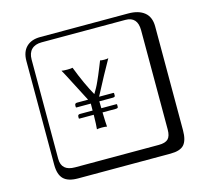

<svg xmlns="http://www.w3.org/2000/svg" viewBox="-131 -904 1362 1267"><g transform="rotate(-15 550.0 -271.0)"><path d="M359.9 -243.2Q356 -243.2 356 -248V-257.8Q356 -272.9 372.1 -272.9H447.3Q433.6 -297.9 387 -389.2Q340.3 -480.5 327.1 -502.9Q338.4 -500 366.2 -500Q392.1 -500 402.8 -502.9Q449.7 -380.4 496.6 -297.9Q507.3 -315.4 516.8 -332.5Q526.4 -349.6 537.6 -375Q548.8 -400.4 553.7 -411.6Q558.6 -422.9 573.2 -459Q587.9 -495.1 590.8 -502.9Q598.6 -500 619.1 -500Q638.2 -500 647 -502.9Q595.7 -413.1 522.5 -272.9H619.1Q624 -272.9 624 -269V-252.9Q624 -243.2 606.9 -243.2H516.1Q516.1 -228 517.1 -195.8H619.1Q624 -195.8 624 -191.9V-175.8Q624 -167 606.9 -167H517.6Q519.5 -93.3 522 -68.8Q510.7 -71.8 486.8 -71.8Q463.9 -71.8 453.1 -68.8Q456.5 -98.1 457.5 -167H359.9Q356 -167 356 -170.9V-181.2Q356 -196.3 372.1 -195.8H457.5Q458 -219.7 458 -243.2ZM249 -717.8Q204.1 -717.8 179.9 -693.8Q155.8 -669.9 155.8 -625V53.2Q155.8 136.2 249 136.2H820.8Q865.7 136.2 884.8 117.2Q903.8 98.1 903.8 53.2V-625Q903.8 -717.8 820.8 -717.8ZM1000 84Q1000 152.8 973.4 182.4Q946.8 211.9 880.9 211.9H249Q181.2 211.9 150.6 181.4Q120.1 150.9 120.1 84V-625Q120.1 -687 154.1 -720.5Q188 -753.9 249 -753.9H851.1Q920.9 -753.9 960.4 -721.9Q1000 -689.9 1000 -625Z"/></g></svg>

Font: Linux Biolinum Keyboard O
Style: Regular
Weight: 700
Designer: Philipp H. Poll
Foundry: Philipp H. Poll
Version: Version 0.6.1